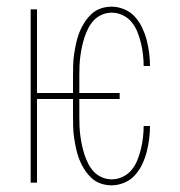

<svg xmlns="http://www.w3.org/2000/svg" viewBox="-20 -548 540 576"><path d="M315 8Q298 8 282 2.5Q266 -3 254 -14.5Q242 -26 233 -40Q224 -54 218 -69.5Q212 -85 208.5 -101Q205 -117 202.5 -133.5Q200 -150 199.5 -166.5Q199 -183 199 -200V-251H91V0H72V-520H91V-269H199V-320Q199 -337 199.5 -353.5Q200 -370 202.5 -386.5Q205 -403 208.5 -419Q212 -435 218 -450.5Q224 -466 233 -480Q242 -494 254 -505.5Q266 -517 282 -522.5Q298 -528 315 -528Q334 -528 353 -520Q372 -512 385 -497.5Q398 -483 406.5 -465Q415 -447 420 -428Q425 -409 427.5 -389Q430 -369 430 -350H411Q411 -367 409 -384Q407 -401 403 -418Q399 -435 392.5 -451.5Q386 -468 375 -481.5Q364 -495 348 -502.5Q332 -510 315 -510Q300 -510 286 -504Q272 -498 262 -487.5Q252 -477 245 -463.5Q238 -450 233.5 -436Q229 -422 226 -408Q223 -394 221 -379Q219 -364 218.5 -349.5Q218 -335 218 -320V-269H339V-251H218V-200Q218 -185 218.5 -170.5Q219 -156 221 -141Q223 -126 226 -112Q229 -98 233.5 -84Q238 -70 245 -56.5Q252 -43 262 -32.5Q272 -22 286 -16Q300 -10 315 -10Q332 -10 348 -17.5Q364 -25 375 -38.5Q386 -52 392.5 -68.5Q399 -85 403 -102Q407 -119 409 -136Q411 -153 411 -170H430Q430 -151 427.5 -131Q425 -111 420 -92Q415 -73 406.5 -55Q398 -37 385 -22.5Q372 -8 353 0Q334 8 315 8Z"/></svg>

Font: Iosevka SS04 Thin
Style: Regular
Weight: 100
Monospace: yes
Designer: Belleve Invis
Foundry: Belleve Invis
Version: Version 19.0.0; ttfautohint (v1.8.4)